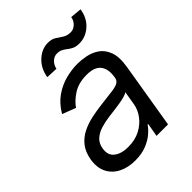

<svg xmlns="http://www.w3.org/2000/svg" viewBox="-214 -863 992 992"><g transform="rotate(-45 282.0 -366.5)"><path d="M190.3 12.8Q138.5 12.8 99.4 -6.9Q60.4 -26.6 41.5 -64.1Q22.7 -101.6 31.2 -154.8Q39.4 -201.7 62.9 -231Q86.3 -260.3 119.9 -277.2Q153.4 -294 192.3 -302.4Q231.2 -310.7 269.9 -315.3Q320.3 -321.7 351.9 -325.3Q383.5 -328.8 399.5 -337Q415.5 -345.2 419 -365.1V-367.9Q427.6 -420.1 405.2 -449.4Q382.8 -478.7 325.3 -478.7Q265.6 -478.7 225.5 -452.4Q185.4 -426.1 166.2 -396.3L92.3 -424.7Q121.4 -474.4 161.9 -502.3Q202.4 -530.2 246.8 -541.4Q291.2 -552.6 332.4 -552.6Q358.7 -552.6 391.7 -546.3Q424.7 -540.1 453.7 -521Q482.6 -501.8 497.3 -463.1Q512.1 -424.4 501.4 -359.4L441.8 0H358L370.7 -73.9H366.5Q355.1 -56.1 331.9 -35.9Q308.6 -15.6 273.3 -1.4Q237.9 12.8 190.3 12.8ZM214.5 -62.5Q264.2 -62.5 301.7 -82Q339.1 -101.6 362 -132.5Q384.9 -163.4 390.6 -197.4L403.4 -274.1Q397 -267.8 378.2 -262.6Q359.4 -257.5 335.8 -253.7Q312.1 -250 290 -247.3Q267.8 -244.7 254.3 -242.9Q220.9 -238.6 190.9 -229.2Q160.9 -219.8 140.4 -201.2Q120 -182.5 115.1 -150.6Q107.6 -106.9 136 -84.7Q164.4 -62.5 214.5 -62.5ZM237.2 -610.8 173.3 -613.6Q181.8 -668 218.6 -702.6Q255.3 -737.2 301.1 -737.2Q328.1 -737.2 345.7 -725.9Q363.3 -714.5 380.5 -703.1Q397.7 -691.8 423.3 -691.8Q443.5 -691.8 460.2 -707.6Q476.9 -723.4 480.1 -745.7L542.6 -740.1Q534.1 -684.7 497.3 -652Q460.6 -619.3 414.8 -619.3Q390.3 -619.3 375.7 -626.2Q361.2 -633.2 350.1 -642Q339.1 -650.9 326.7 -657.8Q314.3 -664.8 294 -664.8Q273.8 -664.8 257.6 -649Q241.5 -633.2 237.2 -610.8Z"/></g></svg>

Font: Inter UI
Style: Italic
Weight: 400
Italic angle: -9.39999°
Designer: Rasmus Andersson
Foundry: rsms
Version: 3.2;8d6f07862